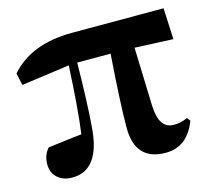

<svg xmlns="http://www.w3.org/2000/svg" viewBox="-86 -656 867 778"><g transform="rotate(-15 347.5 -267.0)"><path d="M514 -180Q518 -84 579 -84Q611 -84 637 -97L648 -83Q610 17 519 17Q391 17 391 -122Q391 -219 406 -429H266Q264 -266 256 -164Q244 16 127 16Q90 16 67 -4Q42 -25 42 -61Q42 -102 66 -127Q152 -138 207 -144Q221 -244 230 -427L28 -399L17 -450Q105 -551 278 -551H661L667 -420L506 -427Z"/></g></svg>

Font: Source Han Serif CN Heavy
Style: Regular
Weight: 900
Designer: Ryoko NISHIZUKA  (kana & ideographs); Frank Grießhammer (Latin, Greek & Cyrillic); Wenlong ZHANG  (bopomofo); Sandoll Co
Foundry: Adobe Systems Incorporated
Version: Version 1.000;PS 1;hotconv 16.6.53;makeotf.lib2.5.65590